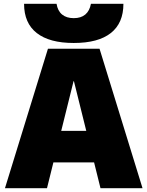

<svg xmlns="http://www.w3.org/2000/svg" viewBox="-20 -985 772 1005"><path d="M6 0 231 -730H501L726 0H506L367 -560H365L226 0ZM171 -135V-300H561V-135ZM366 -760Q239 -760 172.5 -812Q106 -864 106 -965H276Q282 -928 305 -909Q328 -890 366 -890Q404 -890 426.5 -909Q449 -928 456 -965H626Q626 -864 560 -812Q494 -760 366 -760Z"/></svg>

Font: M PLUS 2 Black
Style: Regular
Weight: 900
Designer: Coji Morishita
Foundry: UNDERFOREST DESIGN
Version: Version 1.001